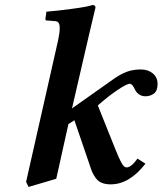

<svg xmlns="http://www.w3.org/2000/svg" viewBox="-20 -718 642 758"><path d="M332 -583 264.2 -290 417 -397.9Q453.6 -424.8 479.5 -434.3Q505.4 -443.8 536.1 -443.8Q564.5 -443.8 583.3 -428.2Q602.1 -412.6 602.1 -386.2Q602.1 -359.4 587.6 -348.6Q573.2 -337.9 554.2 -337.9Q539.1 -337.9 528.6 -345.7Q518.1 -353.5 513.9 -362.5Q509.8 -371.6 504.2 -379.4Q498.5 -387.2 492.2 -387.2Q480.5 -387.2 443.1 -362.1Q405.8 -336.9 366.2 -301.8L437 -125Q444.8 -106 448.7 -97.2Q452.6 -88.4 458.5 -77.1Q464.4 -65.9 469.5 -61.5Q474.6 -57.1 480 -57.1Q497.6 -57.1 522.9 -91.8L554.2 -71.8Q490.7 9.8 417 9.8Q396.5 9.8 382.1 3.9Q367.7 -2 358.4 -14.6Q349.1 -27.3 344.5 -37.8Q339.8 -48.3 334 -66.9L275.9 -236.8L273.9 -243.2L250 -228L247.1 -214.8L202.1 -12.2L92.8 20L83 0L209 -557.1Q215.8 -587.9 215.8 -606.9Q215.8 -622.6 210.7 -628.7Q205.6 -634.8 194.8 -634.8L164.1 -637.2Q159.2 -637.2 159.2 -642.1L163.1 -671.9Q202.1 -674.8 264.4 -683.1Q326.7 -691.4 345.2 -698.2Q356.9 -698.2 356.9 -688Z"/></svg>

Font: Linux Libertine
Style: Bold Italic
Weight: 700
Italic angle: -11.5°
Designer: Philipp H. Poll
Foundry: Philipp H. Poll
Version: Version 4.0.5